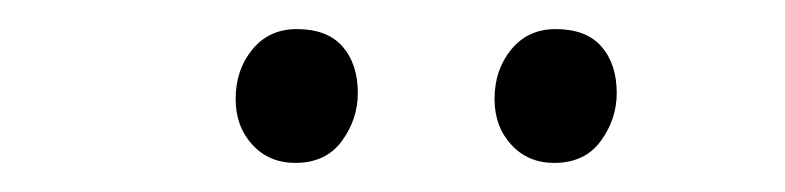

<svg xmlns="http://www.w3.org/2000/svg" viewBox="-20 -749 540 132"><path d="M142 -681Q142 -701 153.5 -715Q165 -729 184 -729Q205 -729 215.5 -717Q226 -705 226 -685Q226 -667 215 -652Q204 -637 183 -637Q165 -637 153.5 -649.5Q142 -662 142 -681ZM320 -681Q320 -701 331.5 -715Q343 -729 362 -729Q383 -729 393.5 -717Q404 -705 404 -685Q404 -667 393 -652Q382 -637 361 -637Q343 -637 331.5 -649.5Q320 -662 320 -681Z"/></svg>

Font: Literata ExtraLight
Style: Italic
Weight: 250
Italic angle: -2°
Designer: Latin by Veronika Burian and Jose Scaglione. Greek by Irene Vlachou. Cyrillic by Vera Evstafieva
Foundry: TypeTogether
Version: Version 3.002